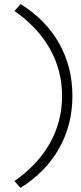

<svg xmlns="http://www.w3.org/2000/svg" viewBox="-20 -722 390 928"><path d="M50 153Q163 74 221.5 -30.5Q280 -135 280 -258Q280 -381 221.5 -485.5Q163 -590 50 -669L80 -702Q202 -626 266 -512Q330 -398 330 -258Q330 -119 265.5 -4.5Q201 110 79 186Z"/></svg>

Font: Mach ExtraLight
Style: Regular
Weight: 250
Version: Version 1.002